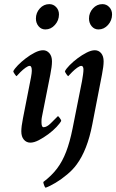

<svg xmlns="http://www.w3.org/2000/svg" viewBox="-20 -670 552 911"><path d="M213.9 -650.4Q233.4 -650.4 246.6 -636.2Q259.8 -622.1 259.8 -601.6Q259.8 -573.2 240.7 -551.8Q221.7 -530.3 195.3 -530.3Q175.8 -530.3 163.1 -545.4Q150.4 -560.5 150.4 -582Q150.4 -609.4 168.9 -629.9Q187.5 -650.4 213.9 -650.4ZM184.6 -431.6Q202.1 -431.6 214.4 -417.5Q226.6 -403.3 226.6 -378.9Q226.6 -366.2 224.6 -351.1Q222.7 -335.9 218.8 -316.4L178.7 -114.3Q177.7 -110.4 177.2 -104.5Q176.8 -98.6 176.8 -90.8Q176.8 -66.4 186.5 -66.4Q202.1 -66.4 220.7 -85Q239.3 -103.5 254.9 -119.1Q256.8 -119.1 263.7 -109.9Q270.5 -100.6 270.5 -96.7Q264.6 -85 248 -67.4Q231.4 -49.8 209 -33.2Q186.5 -16.6 164.1 -4.9Q141.6 6.8 124 6.8Q105.5 6.8 93.3 -7.3Q81.1 -21.5 81.1 -46.9Q81.1 -57.6 83 -73.2Q85 -88.9 88.9 -108.4L127 -302.7Q128.9 -313.5 129.9 -321.3Q130.9 -329.1 130.9 -334Q130.9 -357.4 121.1 -357.4Q113.3 -357.4 101.1 -348.6Q88.9 -339.8 77.1 -328.1Q65.4 -316.4 58.6 -308.6Q56.6 -308.6 49.8 -318.4Q43 -328.1 43 -332Q48.8 -343.8 64.9 -360.4Q81.1 -377 102.1 -393.1Q123 -409.2 145 -420.4Q167 -431.6 184.6 -431.6ZM465.8 -650.4Q485.4 -650.4 498.5 -636.2Q511.7 -622.1 511.7 -601.6Q511.7 -573.2 492.7 -551.8Q473.6 -530.3 447.3 -530.3Q427.7 -530.3 415 -545.4Q402.3 -560.5 402.3 -582Q402.3 -609.4 420.9 -629.9Q439.5 -650.4 465.8 -650.4ZM429.7 -431.6Q448.2 -431.6 460 -417.5Q471.7 -403.3 471.7 -378.9Q471.7 -367.2 469.7 -351.6Q467.8 -335.9 463.9 -316.4L418 -80.1Q394.5 42 343.8 110.4Q326.2 134.8 298.8 157.7Q271.5 180.7 243.7 197.3Q215.8 213.9 196.3 220.7Q193.4 219.7 189.5 209.5Q185.5 199.2 185.5 193.4Q224.6 164.1 250.5 129.9Q276.4 95.7 293.9 49.8Q311.5 3.9 324.2 -59.6L369.1 -285.2Q372.1 -301.8 374 -316.4Q376 -331.1 376 -340.8Q376 -347.7 373.5 -352.5Q371.1 -357.4 366.2 -357.4Q358.4 -357.4 346.2 -348.6Q334 -339.8 322.3 -328.1Q310.5 -316.4 303.7 -308.6Q301.8 -308.6 294.9 -318.4Q288.1 -328.1 288.1 -332Q293.9 -343.8 310.1 -360.4Q326.2 -377 347.7 -393.1Q369.1 -409.2 391.1 -420.4Q413.1 -431.6 429.7 -431.6Z"/></svg>

Font: Crimson Text SemiBold
Style: Italic
Weight: 600
Italic angle: -11°
Designer: Sebastian Kosch
Foundry: Sebastian Kosch
Version: Version 1.100; ttfautohint (v1.8.4)